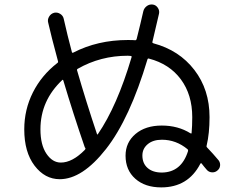

<svg xmlns="http://www.w3.org/2000/svg" viewBox="-20 -813 1040 846"><path d="M254.9 -460.9Q158.2 -370.1 158.2 -243.2Q158.2 -174.8 184.6 -135.7Q210.9 -96.7 248 -96.7Q298.8 -96.7 353.5 -152.3Q357.4 -156.2 356.4 -160.2Q354.5 -162.1 353.5 -164.1Q302.7 -311.5 258.8 -459Q256.8 -462.9 254.9 -460.9ZM543 -567.4Q422.9 -567.4 322.3 -509.8Q318.4 -507.8 319.3 -503.9Q359.4 -365.2 407.2 -222.7Q409.2 -217.8 411.1 -221.7Q496.1 -345.7 559.6 -560.5Q561.5 -565.4 556.6 -566.4Q554.7 -566.4 550.3 -566.9Q545.9 -567.4 543 -567.4ZM808.6 -147.5Q809.6 -152.3 806.6 -155.3Q755.9 -197.3 693.4 -197.3Q654.3 -197.3 630.9 -177.7Q607.4 -158.2 607.4 -127.9Q607.4 -92.8 630.4 -72.8Q653.3 -52.7 693.4 -52.7Q779.3 -53.7 808.6 -147.5ZM243.2 -23.4Q177.7 -23.4 132.3 -83Q86.9 -142.6 86.9 -243.2Q86.9 -330.1 125 -405.8Q163.1 -481.4 232.4 -535.2Q237.3 -538.1 235.4 -543.9Q205.1 -656.2 192.4 -712.9Q188.5 -726.6 196.3 -739.7Q204.1 -752.9 218.8 -756.8Q232.4 -759.8 245.1 -752Q257.8 -744.1 260.7 -730.5Q277.3 -656.2 296.9 -583Q297.9 -579.1 302.7 -581.1Q410.2 -636.7 543 -636.7Q565.4 -636.7 576.2 -635.7Q580.1 -635.7 582 -640.6Q600.6 -714.8 611.3 -762.7Q614.3 -776.4 626 -785.6Q637.7 -794.9 653.3 -793Q667 -791 675.3 -778.8Q683.6 -766.6 680.7 -752.9Q674.8 -725.6 651.4 -627.9Q650.4 -624 656.2 -622.1Q769.5 -591.8 836.4 -504.9Q903.3 -418 903.3 -296.9Q903.3 -225.6 890.6 -171.9Q888.7 -167 892.6 -163.1Q918.9 -135.7 943.4 -106.4Q951.2 -95.7 949.7 -82.5Q948.2 -69.3 936.5 -60.5Q926.8 -52.7 913.1 -53.7Q899.4 -54.7 890.6 -65.4Q886.7 -69.3 879.4 -78.6Q872.1 -87.9 868.2 -92.8Q865.2 -95.7 862.3 -90.8Q808.6 12.7 690.4 12.7Q619.1 12.7 576.2 -25.4Q533.2 -63.5 533.2 -127Q533.2 -185.5 577.1 -222.7Q621.1 -259.8 692.9 -259.8Q764.6 -259.8 819.3 -225.6Q824.2 -223.6 824.2 -226.6Q827.1 -257.8 827.1 -296.9Q827.1 -395.5 776.9 -463.4Q726.6 -531.2 636.7 -554.7Q631.8 -556.6 629.9 -551.8Q551.8 -290 447.3 -156.7Q342.8 -23.4 243.2 -23.4Z"/></svg>

Font: Rounded-L Mgen+ 2m regular
Style: Regular
Weight: 400
Designer: [Source Han Sans]
Ryoko NISHIZUKA  (kana & ideographs); Paul D. Hunt (Latin, Greek & Cyrillic); Wenlong ZHANG  (bopomofo
Version: Version 1.059.20150602